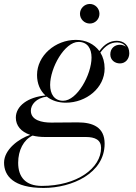

<svg xmlns="http://www.w3.org/2000/svg" viewBox="-64 -666 671 946"><path d="M330 -598C330 -571.5 352 -550 378.5 -550C405 -550 426 -571.5 426 -598C426 -624.5 405 -646.5 378.5 -646.5C352 -646.5 330 -624.5 330 -598ZM260 -160C361.5 -160 451.5 -233 451.5 -328.5C451.5 -359 444 -385.5 430.5 -407C455 -441 481 -457 513.5 -457C531 -457 547 -450 556 -436C548 -442 537.5 -445.5 526.5 -445.5C502.5 -445.5 479.5 -429 479.5 -398C479.5 -370 502 -353.5 527 -353.5C554.5 -353.5 573 -376 573 -403.5C573 -442.5 545.5 -465 511.5 -465C478 -465 450.5 -448.5 425.5 -414.5C400 -449 359 -469.5 310 -469.5C208.5 -469.5 118.5 -392 118.5 -296.5C118.5 -253.5 134 -219 160 -195.5C74 -188 14 -144 14 -86.5C14 -47 39.5 -16.5 85 -1.5C30 16.5 -44 70 -44 135.5C-44 200.5 2.5 260 151 260C290.5 260 451.5 188 451.5 42C451.5 -39 394 -63 319 -63C290.5 -63 223 -62 188 -62C143.5 -62 88 -73 88 -120.5C88 -150 114 -183 166.5 -190C191 -170.5 223.5 -160 260 -160ZM247 -169.5C203 -169.5 183 -203.5 183 -247.5C183 -331.5 254 -459.5 323 -459.5C367 -459.5 387 -426.5 387 -382.5C387 -298.5 316 -169.5 247 -169.5ZM25.5 136C25.5 74.5 52 23 96.5 2C114.5 6.5 135 9 157.5 9H358.5C405 9 434 23.5 434 62.5C434 162.5 315.5 250 142 250C60.5 250 25.5 205 25.5 136Z"/></svg>

Font: Bodoni* 24pt
Style: Italic
Weight: 400
Italic angle: -13°
Version: Version 2.3